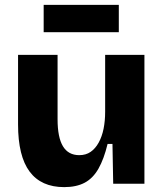

<svg xmlns="http://www.w3.org/2000/svg" viewBox="-20 -753 674 787"><path d="M243 14Q149 14 101.5 -49.5Q54 -113 54 -243V-528H216V-264Q216 -190 238 -153.5Q260 -117 305 -117Q332 -117 351.5 -130.5Q371 -144 384.5 -168.5Q398 -193 404.5 -225Q411 -257 411 -295V-528H572V-214V0H444L441 -163H421Q406 -101 383.5 -61.5Q361 -22 327 -4Q293 14 243 14ZM159 -621V-733H467V-621Z"/></svg>

Font: Bricolage Grotesque 96pt ExtraBold ExtraBold
Style: Regular
Weight: 800
Version: Version 1.001;gftools[0.9.33.dev8+g029e19f]